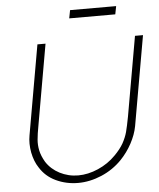

<svg xmlns="http://www.w3.org/2000/svg" viewBox="-61 -971 862 1038"><g transform="rotate(-5 370.0 -452.0)"><path d="M608.5 -919 600 -875H350L358.5 -919ZM654 -263.5Q645.5 -218 620.5 -171.5Q595.5 -125 559.5 -87.5Q512 -38.5 448.5 -11.5Q384.5 15.5 321 15.5Q256.5 15.5 200.5 -11Q145.5 -37 114.5 -87.5Q92 -121 82 -170.5Q73 -220 81 -263.5L166.5 -750H210.5L134.5 -317.5Q124.5 -264 122.5 -236.5Q120 -208 126.2 -178Q132.5 -148 152 -114.5Q165.5 -93.5 184 -77Q202.5 -60.5 225 -49Q247.5 -37.5 272.8 -31.2Q298 -25 325 -25Q378.5 -25 433.5 -49Q488.5 -73 529 -114.5Q560 -145.5 577.5 -176Q586 -191.5 592.2 -206.5Q598.5 -221.5 602.5 -236.5Q606.5 -251.5 610.8 -271.8Q615 -292 620 -317.5L696 -750H739.5Z"/></g></svg>

Font: Russisch Sans ExtraLight
Style: Italic
Weight: 200
Width: 4
Italic angle: -10°
Designer: Michael Sharanda (font) & Cristiano Sobral (main changes)
Foundry: Michael Sharanda
Version: Version 2.00;September 8, 2020;FontCreator 13.0.0.2681 64-bi